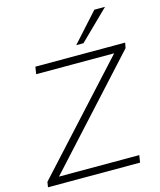

<svg xmlns="http://www.w3.org/2000/svg" viewBox="-135 -1035 943 1130"><g transform="rotate(-15 337.0 -469.5)"><path d="M15 0 20 -32 620 -688V-661H120L127 -705H674L668 -673L69 -17V-44H583L576 0ZM392 -765 549 -939H614L436 -765Z"/></g></svg>

Font: Nunito Sans 10pt SemiExpanded ExtraLight
Style: Italic
Weight: 250
Width: 6
Italic angle: -9°
Designer: Vernon Adams
Foundry: Vernon Adams
Version: Version 3.101;gftools[0.9.27]